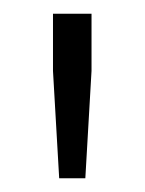

<svg xmlns="http://www.w3.org/2000/svg" viewBox="-20 -708 210 279"><path d="M57 -605V-688H113V-605L104 -449H66Z"/></svg>

Font: Saira SemiCondensed Light
Style: Regular
Weight: 300
Width: 4
Designer: Hector Gatti with collaboration of the Omnibus-Type team
Foundry: Omnibus-Type
Version: Version 0.072; ttfautohint (v1.8)